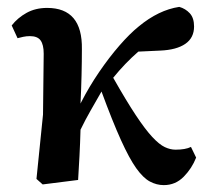

<svg xmlns="http://www.w3.org/2000/svg" viewBox="-20 -524 612 558"><path d="M104 12 86 -4 105 -191 107 -368Q107 -394 98 -406.5Q89 -419 67 -419Q57 -419 47.5 -417Q38 -415 31 -413L14 -450Q31 -472 57 -486.5Q83 -501 117 -501Q220 -501 218 -381Q218 -346 217 -305Q216 -264 214 -223L216 -227Q239 -272 268 -314.5Q297 -357 327 -391.5Q357 -426 383 -447Q441 -495 501 -504Q519 -499 531.5 -485.5Q544 -472 544 -447Q544 -414 518.5 -396.5Q493 -379 446 -377L382 -374Q343 -340 309 -298Q347 -231 374.5 -189.5Q402 -148 422.5 -126Q443 -104 459 -96.5Q475 -89 490 -89Q519 -89 535 -97L550 -66Q538 -35 514 -10.5Q490 14 456 14Q435 14 415.5 3.5Q396 -7 376 -35Q356 -63 331.5 -117Q307 -171 275 -258Q259 -230 243.5 -203Q228 -176 214 -147Q213 -109 211 -71Q209 -33 207 -1Z"/></svg>

Font: Source Serif 4 SmText Semibold
Style: Regular
Weight: 600
Designer: Frank Grießhammer
Foundry: Adobe
Version: Version 4.005;hotconv 1.1.0;makeotfexe 2.6.0